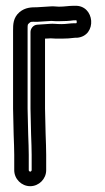

<svg xmlns="http://www.w3.org/2000/svg" viewBox="-20 -550 360 661"><path d="M192 -467C174 -467 163 -469 153 -468L108 -465C94 -464 85 -451 85 -440V-176L87 -88C88 -60 89 -37 89 -17V36C89 38 86 41 84 41C82 41 79 38 79 36V-17C79 -37 78 -61 77 -89L75 -176V-445C75 -468 75 -465 80 -470C87 -476 84 -475 108 -475H110L157 -478C166 -477 174 -477 183 -477C201 -477 220 -478 233 -480H238C242 -480 243 -482 244 -477C245 -471 243 -470 242 -470H236C222 -470 208 -467 192 -467ZM183 -527C173 -527 164 -529 155 -528L107 -525C89 -525 67 -525 47 -508C25 -489 25 -465 25 -445V-176L27 -87C28 -59 29 -36 29 -17V36C29 66 54 91 84 91C114 91 139 66 139 36V-17C139 -38 138 -60 137 -90L135 -176V-417L155 -418C164 -417 177 -417 192 -417C208 -417 223 -418 238 -420H243H245C316 -426 307 -534 237 -530H231C217 -530 202 -527 183 -527Z"/></svg>

Font: Squarish
Style: Fog
Weight: 400
Foundry: Cannot Into Space Fonts
Version: Version 0.272